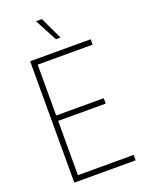

<svg xmlns="http://www.w3.org/2000/svg" viewBox="-173 -1022 819 1100"><g transform="rotate(-20 236.5 -472.0)"><path d="M82 0V-740H451V-707H116V-397H406V-364H116V-33H456V0ZM264 -808 192 -944H228L292 -808Z"/></g></svg>

Font: Encode Sans Cnd Th
Style: Regular
Weight: 100
Width: 3
Designer: Multiple Designers
Foundry: Impallari Type
Version: Version 3.002; ttfautohint (v1.8.3) -l 8 -r 50 -G 200 -x 14 